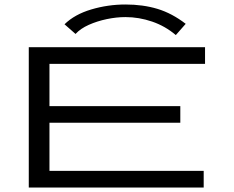

<svg xmlns="http://www.w3.org/2000/svg" viewBox="-20 -834 1040 854"><path d="M108 0V-624H892V-550H200V-362H782V-288H200V-74H886V0ZM316 -683 267 -726Q312 -770 386 -792Q460 -814 538 -814Q616 -814 680.5 -794.5Q745 -775 806 -728L762 -678Q715 -718 656.5 -738Q598 -758 538 -758Q498 -758 455 -749Q412 -740 375 -723.5Q338 -707 316 -683Z"/></svg>

Font: Inconsolata UltraExpanded Thin
Style: Regular
Weight: 100
Width: 9
Monospace: yes
Designer: Raph Levien, Cyreal, Brenton Simpson
Foundry: Raph Levien, Cyreal, Google
Version: Version 3.100; ttfautohint (v1.8.4.7-5d5b)